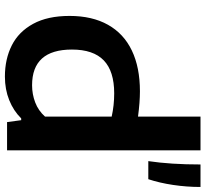

<svg xmlns="http://www.w3.org/2000/svg" viewBox="-48 -800 857 802"><g transform="rotate(90 381.0 -399.5)"><path d="M47 -261Q47 -355.5 84 -421.5Q121 -487.5 191.5 -521.2Q262 -555 362 -555Q407.5 -555 467.5 -547V-808H608.5V0H490.5L482.5 -59H475Q443.5 -27 398.8 -9Q354 9 300.5 9Q227 9 170 -19.8Q113 -48.5 80 -109Q47 -169.5 47 -261ZM467.5 -158.5V-437Q421 -447.5 370.5 -447.5Q278 -447.5 232.8 -404Q187.5 -360.5 187.5 -271Q187.5 -104.5 336.5 -104.5Q374 -104.5 408.2 -117.5Q442.5 -130.5 467.5 -158.5ZM667.5 -808H761.5Q761.5 -750.5 753 -693.5Q744.5 -636.5 729 -590H653.5Q667.5 -684 667.5 -808Z"/></g></svg>

Font: Encode Sans Expanded SemiBold
Style: Regular
Weight: 600
Width: 7
Designer: Multiple Designers
Foundry: Impallari Type
Version: Version 2.000